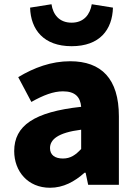

<svg xmlns="http://www.w3.org/2000/svg" viewBox="-20 -872 646 906"><path d="M216 14C279 14 332 -15 379 -57H384L396 0H541V-323C541 -501 458 -583 311 -583C222 -583 141 -553 66 -508L128 -391C185 -423 232 -441 277 -441C335 -441 359 -414 363 -368C141 -344 47 -279 47 -159C47 -64 111 14 216 14ZM277 -124C240 -124 216 -140 216 -173C216 -213 252 -246 363 -260V-169C337 -141 313 -124 277 -124ZM318 -654C451 -654 510 -732 513 -836L413 -852C405 -804 376 -765 318 -765C259 -765 230 -804 223 -852L122 -836C125 -732 186 -654 318 -654Z"/></svg>

Font: Noto Sans CJK HK Black
Style: Regular
Weight: 900
Designer: Ryoko NISHIZUKA 西塚涼子 (kana, bopomofo & ideographs); Paul D. Hunt (Latin, Greek & Cyrillic); Sandoll Communications 산돌커뮤니
Foundry: Adobe
Version: Version 2.004;hotconv 1.0.118;makeotfexe 2.5.65603